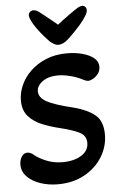

<svg xmlns="http://www.w3.org/2000/svg" viewBox="-60 -922 613 977"><g transform="rotate(-5 247.0 -434.0)"><path d="M261 -694Q248 -694 236.5 -701Q225 -708 217 -715Q207 -725 190 -744.5Q173 -764 156.5 -787Q140 -810 131 -829Q127 -837 125 -844Q123 -851 123 -855Q123 -866 130.5 -873Q138 -880 148 -880Q157 -880 167 -875Q177 -869 194.5 -855Q212 -841 232 -825Q252 -809 267 -796Q296 -819 329 -842.5Q362 -866 377 -875Q391 -881 397 -881Q406 -881 412.5 -874.5Q419 -868 419 -858Q419 -852 416.5 -844Q414 -836 408 -828Q398 -810 378 -787Q358 -764 338.5 -744.5Q319 -725 308 -715Q283 -694 261 -694ZM196 13Q147 13 105.5 -1.5Q64 -16 39 -42Q14 -68 14 -103Q14 -126 25 -143.5Q36 -161 55 -161Q67 -161 80 -152Q105 -130 144.5 -113.5Q184 -97 229 -97Q288 -97 325.5 -120.5Q363 -144 363 -184Q363 -222 328 -239Q293 -256 231 -271Q185 -282 142.5 -299Q100 -316 72.5 -346.5Q45 -377 45 -428Q45 -467 62 -505.5Q79 -544 112 -576Q145 -608 192 -627.5Q239 -647 298 -647Q342 -647 378.5 -637Q415 -627 436.5 -609Q458 -591 458 -565Q458 -545 447 -530Q436 -515 421 -506.5Q406 -498 395 -498Q385 -498 368 -507Q340 -522 305.5 -530.5Q271 -539 245 -539Q196 -539 165.5 -517.5Q135 -496 135 -467Q135 -435 173.5 -413.5Q212 -392 312 -368Q380 -350 418 -318.5Q456 -287 456 -219Q456 -158 423.5 -105Q391 -52 332.5 -19.5Q274 13 196 13Z"/></g></svg>

Font: Akaya Telivigala
Style: Regular
Weight: 400
Designer: Vaishnavi Murthy Yerkadithaya, Juan Luis Blanco Aristondo
Version: Version 1.002; ttfautohint (v1.8.3)